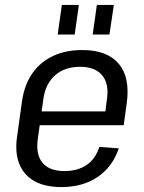

<svg xmlns="http://www.w3.org/2000/svg" viewBox="-20 -751 586 779"><path d="M229 8Q163 8 120 -16Q77 -40 58.5 -85.5Q40 -131 49 -195L70 -345Q80 -409 112 -454.5Q144 -500 195.5 -524Q247 -548 314 -548Q415 -548 462 -492Q509 -436 494 -331L482 -243H125L133 -299H422L404 -271L414 -350Q423 -412 394 -446Q365 -480 305 -480Q243 -480 204 -446Q165 -412 156 -350L133 -185Q125 -123 153 -90Q181 -57 241 -57Q296 -57 332 -82Q368 -107 383 -155L462 -149Q436 -73 375.5 -32.5Q315 8 229 8ZM300 -731 283 -611H214L231 -731ZM442 -731 424 -611H356L373 -731Z"/></svg>

Font: Pathway Extreme SemiCondensed
Style: Italic
Weight: 400
Width: 4
Italic angle: -8°
Version: Version 1.001;gftools[0.9.26]